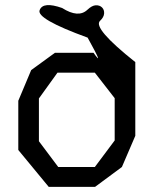

<svg xmlns="http://www.w3.org/2000/svg" viewBox="-20 -715 590 745"><path d="M505 -474V-188L453 -67L349 10H169L51 -133V-324L101 -443L193 -510H343Q387 -448 320 -569Q119 -642 134 -676Q147 -710 221 -684Q284 -644 319 -677Q337 -694 352 -694.5Q367 -695 376 -686Q385 -677 384 -662.5Q383 -648 368 -634Q339 -606 505 -474ZM348 -67 425 -170V-334L348 -433H203L131 -333V-167L206 -67Z"/></svg>

Font: Syne Mono
Style: Regular
Weight: 400
Monospace: yes
Designer: Lucas Descroix
Foundry: Bonjour Monde
Version: Version 2.000; ttfautohint (v1.8.3)